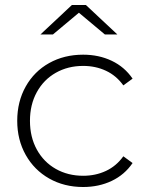

<svg xmlns="http://www.w3.org/2000/svg" viewBox="-20 -745 595 769"><path d="M49 -261Q49 -338 83 -398.5Q117 -459 177 -492.5Q237 -526 313 -526Q376 -526 427.5 -501.5Q479 -477 511 -430L474 -403Q446 -442 404.5 -461.5Q363 -481 313 -481Q252 -481 203.5 -453.5Q155 -426 127.5 -376Q100 -326 100 -261Q100 -196 127.5 -146Q155 -96 203.5 -68.5Q252 -41 313 -41Q363 -41 404.5 -60.5Q446 -80 474 -119L511 -92Q479 -45 427.5 -20.5Q376 4 313 4Q237 4 177 -30Q117 -64 83 -124.5Q49 -185 49 -261ZM400 -607 296 -694 192 -607H142L268 -725H324L450 -607Z"/></svg>

Font: Idrija Light
Style: Regular
Weight: 300
Designer: Julieta Ulanovsky
Foundry: Julieta Ulanovsky
Version: Version 7.200